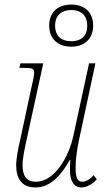

<svg xmlns="http://www.w3.org/2000/svg" viewBox="-20 -814 474 843"><path d="M293 -609C348 -609 389 -641 389 -702C389 -763 348 -794 293 -794C237 -794 196 -763 196 -702C196 -641 237 -609 293 -609ZM293 -633C253 -633 222 -652 222 -702C222 -749 253 -770 293 -770C333 -770 363 -749 363 -702C363 -652 333 -633 293 -633ZM338 9C358 9 386 -4 405 -27L391 -45C376 -27 357 -16 341 -16C322 -16 312 -31 312 -76C312 -110 316 -147 327 -200L399 -536H371L303 -222C283 -125 220 -16 137 -16C96 -16 79 -42 79 -89C79 -117 88 -162 98 -206L170 -536H70L65 -516H82C123 -516 130 -513 130 -494C130 -483 125 -459 116 -421L70 -206C60 -165 51 -117 51 -89C51 -32 74 9 136 9C200 9 248 -43 286 -111H289C288 -97 287 -83 287 -71C287 -20 303 9 338 9Z"/></svg>

Font: Noto Serif Condensed Thin
Style: Italic
Weight: 100
Width: 3
Italic angle: -12°
Designer: Monotype Design Team
Foundry: Monotype Imaging Inc.
Version: Version 2.013